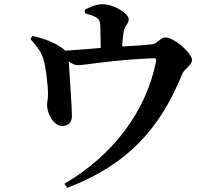

<svg xmlns="http://www.w3.org/2000/svg" viewBox="-20 -825 1040 913"><path d="M384 -762C404 -756 423 -751 438 -742C454 -732 456 -721 457 -699L459 -597C408 -593 345 -587 290 -584C283 -592 273 -599 256 -609C222 -630 173 -646 134 -654L125 -639C151 -609 172 -586 185 -548C198 -512 210 -406 208 -371C208 -352 203 -335 204 -324C204 -284 236 -225 277 -226C304 -226 322 -242 322 -275C322 -312 310 -478 307 -533C323 -521 336 -515 351 -515C381 -515 512 -540 707 -548C722 -549 725 -545 721 -528C673 -292 515 -85 286 49L300 68C590 -42 743 -218 846 -472C856 -498 893 -514 893 -540C893 -572 809 -647 766 -647C744 -647 727 -617 706 -615C671 -610 614 -607 561 -604C562 -629 565 -657 568 -675C573 -706 592 -708 592 -735C592 -759 525 -805 466 -805C435 -805 407 -790 383 -779Z"/></svg>

Font: Noto Serif SC
Style: Bold
Weight: 700
Designer: Ryoko NISHIZUKA 西塚涼子 (kana & ideographs); Frank Grießhammer (Latin, Greek & Cyrillic); Wenlong ZHANG 张文龙 (bopomofo); San
Foundry: Adobe
Version: Version 2.001;hotconv 1.1.0;makeotfexe 2.6.0